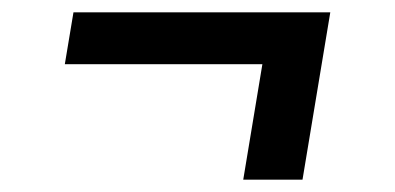

<svg xmlns="http://www.w3.org/2000/svg" viewBox="-20 -402 640 311"><path d="M470 -111H374L405 -298H85L99 -382H515Z"/></svg>

Font: Iosevka Etoile Medium
Style: Italic
Weight: 500
Italic angle: -9°
Designer: Belleve Invis
Foundry: Belleve Invis
Version: Version 22.1.2; ttfautohint (v1.8.4)